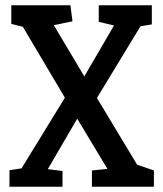

<svg xmlns="http://www.w3.org/2000/svg" viewBox="-20 -711 621 731"><path d="M16 0V-63L62 -70L227 -339L67 -609L23 -620V-691H248L256 -630L185 -615L301 -420L414 -614L356 -628V-691H558V-618L515 -611L349 -338L502 -84L566 -62V0H330V-62L389 -68L274 -259L162 -67L218 -60V0Z"/></svg>

Font: Kreon
Style: Regular
Weight: 400
Designer: Julia Petretta
Foundry: Julia Petretta and Eli Heuer
Version: Version 2.002